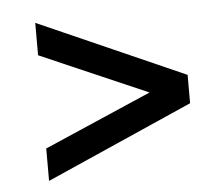

<svg xmlns="http://www.w3.org/2000/svg" viewBox="-38 -476 538 472"><g transform="rotate(-5 231.0 -240.0)"><path d="M65 -125 330 -240 65 -355V-435L427 -275V-205L65 -45Z"/></g></svg>

Font: Baumans
Style: Regular
Weight: 400
Designer: Henadij Zarechnjuk
Foundry: Cyreal (www.cyreal.org)
Version: Version 001.002